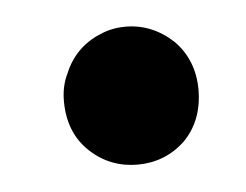

<svg xmlns="http://www.w3.org/2000/svg" viewBox="-28 -184 290 226"><g transform="rotate(-5 116.5 -70.5)"><path d="M47 -71C47 -82 49 -93 54 -103C58 -113 64 -122 71 -129C78 -136 87 -142 97 -146C106 -150 116 -152 127 -152C148 -152 167 -144 183 -129C198 -114 206 -94 206 -71C206 -46 198 -26 183 -11C167 4 148 11 127 11C106 11 87 4 71 -11C55 -26 47 -46 47 -71Z"/></g></svg>

Font: Holmes&Hills Bold
Style: Bold
Weight: 500
Designer: Noopur Datye, Girish Dalvi, Yashodeep Gholap, Pallavi Karambelkar
Foundry: Ek Type
Version: ""